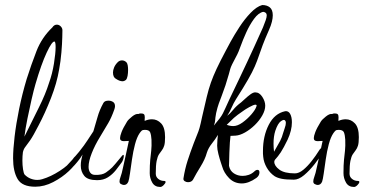

<svg xmlns="http://www.w3.org/2000/svg" viewBox="-20 -727 1504 763"><path d="M288 -90Q280 -72 253.5 -47Q227 -22 191.5 -3.5Q156 15 120 15Q68 15 50 -15.5Q32 -46 32 -98Q32 -133 38 -184Q44 -235 56 -294Q68 -353 86 -413Q104 -470 125 -524Q146 -578 188 -618Q195 -629 206 -629Q215 -629 222 -621.5Q229 -614 228 -604Q228 -604 227.5 -579Q227 -554 224 -518.5Q221 -483 215 -451Q206 -397 182.5 -337Q159 -277 133 -228Q112 -187 99.5 -169Q87 -151 80.5 -143Q74 -135 71 -122Q70 -115 69.5 -106.5Q69 -98 69 -89Q69 -71 71.5 -54.5Q74 -38 78 -33Q89 -22 102 -17Q115 -12 128 -12Q139 -12 148 -15Q182 -25 217.5 -48Q253 -71 268 -93Q275 -103 279.5 -106.5Q284 -110 287 -110Q292 -110 292 -103Q292 -101 291 -97.5Q290 -94 288 -90ZM197 -562Q187 -564 165.5 -518Q144 -472 121 -393Q114 -369 105.5 -332Q97 -295 89 -255.5Q81 -216 77 -184Q109 -249 135 -301Q161 -353 175 -398Q188 -434 194.5 -475Q201 -516 201 -540Q201 -559 197 -562Z M468 -404Q461 -404 454.5 -406.5Q448 -409 442 -413Q429 -419 429 -439Q429 -448 433.5 -459Q438 -470 448 -480Q455 -487 465 -487Q474 -487 482 -480Q486 -476 487.5 -467.5Q489 -459 489 -449Q489 -437 487 -425.5Q485 -414 480 -409Q473 -404 468 -404ZM366 -11Q329 -11 315 -28Q301 -45 301 -69Q301 -80 303 -91Q305 -102 308 -113Q298 -95 277 -71.5Q256 -48 238 -34Q234 -31 230 -31Q224 -31 224 -38Q224 -46 230 -52Q272 -96 294 -123.5Q316 -151 328 -170Q340 -189 351 -205Q360 -234 367.5 -261.5Q375 -289 391 -318Q396 -327 411 -327Q421 -327 429 -322Q437 -317 437 -305Q437 -299 434 -291Q423 -260 410.5 -238.5Q398 -217 378 -184Q357 -150 344.5 -118Q332 -86 332 -64Q332 -50 338.5 -41Q345 -32 358 -32Q386 -31 401 -41.5Q416 -52 426 -62Q439 -76 448.5 -88Q458 -100 466 -109Q472 -115 472 -107Q472 -102 469.5 -94Q467 -86 464 -82Q454 -68 440.5 -51Q427 -34 409 -22.5Q391 -11 366 -11Z M636 -182Q636 -159 632.5 -148Q629 -137 623.5 -130Q618 -123 612 -114Q606 -105 602.5 -87.5Q599 -70 599 -37Q599 -24 609 -16Q619 -8 632 -8Q638 -8 638 -4Q638 1 630.5 8.5Q623 16 617 16Q595 16 585 -1.5Q575 -19 575 -39Q575 -72 577 -91.5Q579 -111 581 -128.5Q583 -146 582 -172Q581 -190 577 -200.5Q573 -211 556 -211Q547 -211 543.5 -208Q540 -205 535 -198Q524 -182 516.5 -153.5Q509 -125 504.5 -93.5Q500 -62 496.5 -37.5Q493 -13 490 -5Q487 2 482.5 5Q478 8 473 8Q469 8 465.5 6.5Q462 5 460 4Q455 1 455 -6Q455 -13 458.5 -22.5Q462 -32 464 -40Q466 -48 470.5 -68.5Q475 -89 480 -111.5Q485 -134 488.5 -150.5Q492 -167 492 -167Q487 -167 482 -166.5Q477 -166 472 -166Q457 -166 457 -178Q457 -186 463 -202Q469 -218 485 -244Q490 -252 505 -264Q520 -276 530 -274Q534 -276 537 -276Q540 -276 542 -276Q553 -276 554.5 -268.5Q556 -261 555 -253.5Q554 -246 556 -247Q570 -253 584 -253Q605 -253 620.5 -236.5Q636 -220 636 -182Z M1049 -608Q1033 -572 1024 -548Q1015 -524 1008.5 -504.5Q1002 -485 992.5 -463Q983 -441 965.5 -410.5Q948 -380 918 -333Q908 -317 900.5 -299.5Q893 -282 883 -267Q894 -275 906.5 -290.5Q919 -306 938 -320Q943 -324 953 -333.5Q963 -343 974.5 -351.5Q986 -360 994 -360Q1011 -360 1022.5 -342Q1034 -324 1034 -307Q1034 -289 1022.5 -268.5Q1011 -248 992.5 -230Q974 -212 953.5 -200.5Q933 -189 916 -188L896 -187Q895 -180 893.5 -161Q892 -142 891.5 -120.5Q891 -99 890.5 -83.5Q890 -68 890 -68Q894 -48 909.5 -38Q925 -28 944 -28Q956 -28 968 -32Q980 -36 990 -45Q997 -52 1003 -52Q1011 -52 1011 -42Q1011 -29 999 -20Q968 2 941 2Q911 2 890.5 -19Q870 -40 863 -65Q863 -65 858 -80Q853 -95 848 -114.5Q843 -134 843 -148Q843 -160 844 -170.5Q845 -181 846 -191Q836 -174 822 -156.5Q808 -139 802 -120Q795 -94 777 -65Q759 -36 747 -13Q741 -3 727 -3Q720 -3 714 -7Q708 -11 709 -18Q715 -56 725.5 -88.5Q736 -121 750 -158Q759 -182 764 -193.5Q769 -205 773 -219Q777 -233 783 -262Q794 -310 801.5 -341.5Q809 -373 818 -398.5Q827 -424 840.5 -453Q854 -482 878 -527Q882 -535 896.5 -561.5Q911 -588 931.5 -619.5Q952 -651 976 -676Q1000 -701 1022 -707Q1041 -707 1052.5 -697.5Q1064 -688 1064 -666Q1064 -655 1060.5 -640.5Q1057 -626 1049 -608ZM1026 -680Q1007 -676 989.5 -652Q972 -628 958.5 -598Q945 -568 936 -543Q927 -518 923 -511Q908 -483 902.5 -471.5Q897 -460 895 -453Q893 -446 889.5 -432.5Q886 -419 876 -388Q868 -364 861.5 -347.5Q855 -331 849.5 -315.5Q844 -300 839 -278Q835 -256 835 -249Q835 -242 830 -228Q845 -246 853 -256.5Q861 -267 865.5 -276Q870 -285 876 -298Q882 -311 892 -333Q915 -381 931.5 -415.5Q948 -450 961.5 -479Q975 -508 990 -540.5Q1005 -573 1025 -618Q1032 -635 1036 -647Q1040 -659 1040 -666Q1040 -678 1026 -680ZM999 -304Q1002 -311 995 -311Q988 -311 971 -301.5Q954 -292 949 -288Q921 -269 909.5 -258.5Q898 -248 881 -231Q894 -226 907 -226Q924 -226 943.5 -240Q963 -254 979 -272.5Q995 -291 999 -304Z M1263 -122Q1250 -100 1230 -74.5Q1210 -49 1188.5 -31Q1167 -13 1148 -13Q1117 -13 1099.5 -16.5Q1082 -20 1071 -27Q1052 -40 1040 -61Q1028 -82 1026 -104Q1025 -110 1025 -116Q1025 -122 1025 -127Q1025 -186 1048 -231Q1071 -276 1113 -285Q1126 -287 1133 -274.5Q1140 -262 1140 -241Q1140 -209 1123 -172Q1116 -157 1108.5 -143.5Q1101 -130 1096 -122Q1083 -103 1076.5 -96.5Q1070 -90 1070 -84Q1070 -68 1090 -53Q1110 -38 1152 -38Q1168 -38 1185 -52Q1202 -66 1218.5 -87Q1235 -108 1248 -129Q1254 -139 1259 -139Q1265 -139 1265 -130Q1265 -126 1263 -122ZM1113 -248Q1109 -254 1096.5 -245.5Q1084 -237 1074 -207Q1067 -185 1067 -156Q1067 -148 1067.5 -140Q1068 -132 1069 -124Q1086 -153 1093.5 -167.5Q1101 -182 1105 -198Q1107 -206 1111.5 -218Q1116 -230 1116 -239Q1116 -245 1113 -248Z M1406 -182Q1406 -159 1402.5 -148Q1399 -137 1393.5 -130Q1388 -123 1382 -114Q1376 -105 1372.5 -87.5Q1369 -70 1369 -37Q1369 -24 1379 -16Q1389 -8 1402 -8Q1408 -8 1408 -4Q1408 1 1400.5 8.5Q1393 16 1387 16Q1365 16 1355 -1.5Q1345 -19 1345 -39Q1345 -72 1347 -91.5Q1349 -111 1351 -128.5Q1353 -146 1352 -172Q1351 -190 1347 -200.5Q1343 -211 1326 -211Q1317 -211 1313.5 -208Q1310 -205 1305 -198Q1294 -182 1286.5 -153.5Q1279 -125 1274.5 -93.5Q1270 -62 1266.5 -37.5Q1263 -13 1260 -5Q1257 2 1252.5 5Q1248 8 1243 8Q1239 8 1235.5 6.5Q1232 5 1230 4Q1225 1 1225 -6Q1225 -13 1228.5 -22.5Q1232 -32 1234 -40Q1236 -48 1240.5 -68.5Q1245 -89 1250 -111.5Q1255 -134 1258.5 -150.5Q1262 -167 1262 -167Q1257 -167 1252 -166.5Q1247 -166 1242 -166Q1227 -166 1227 -178Q1227 -186 1233 -202Q1239 -218 1255 -244Q1260 -252 1275 -264Q1290 -276 1300 -274Q1304 -276 1307 -276Q1310 -276 1312 -276Q1323 -276 1324.5 -268.5Q1326 -261 1325 -253.5Q1324 -246 1326 -247Q1340 -253 1354 -253Q1375 -253 1390.5 -236.5Q1406 -220 1406 -182Z"/></svg>

Font: Ingrid Darling
Style: Regular
Weight: 400
Designer: Robert E. Leuschke
Foundry: Robert E. Leuschke
Version: Version 1.010; ttfautohint (v1.8.3)